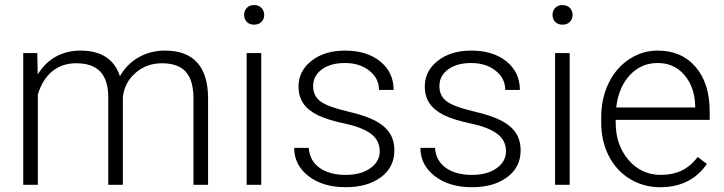

<svg xmlns="http://www.w3.org/2000/svg" viewBox="-20 -741 2904 770"><path d="M129.4 -528.3 131.3 -442.4Q160.6 -490.2 204.6 -514.2Q248.5 -538.1 302.2 -538.1Q427.2 -538.1 460.9 -435.5Q489.3 -484.9 536.6 -511.5Q584 -538.1 641.1 -538.1Q811 -538.1 814.5 -352.5V0H755.9V-348.1Q755.4 -418.9 725.3 -453.1Q695.3 -487.3 627.4 -487.3Q564.5 -486.3 521 -446.5Q477.5 -406.7 472.7 -349.6V0H414.1V-352.5Q413.6 -420.4 382.1 -453.9Q350.6 -487.3 285.2 -487.3Q230 -487.3 190.4 -455.8Q150.9 -424.3 131.8 -362.3V0H73.2V-528.3Z M1027.8 0H969.2V-528.3H1027.8ZM959 -681.2Q959 -697.8 969.7 -709.2Q980.5 -720.7 999 -720.7Q1017.6 -720.7 1028.6 -709.2Q1039.6 -697.8 1039.6 -681.2Q1039.6 -664.6 1028.6 -653.3Q1017.6 -642.1 999 -642.1Q980.5 -642.1 969.7 -653.3Q959 -664.6 959 -681.2Z M1502.9 -134.3Q1502.9 -177.7 1468 -204.1Q1433.1 -230.5 1362.8 -245.4Q1292.5 -260.3 1253.7 -279.5Q1214.8 -298.8 1196 -326.7Q1177.2 -354.5 1177.2 -394Q1177.2 -456.5 1229.5 -497.3Q1281.7 -538.1 1363.3 -538.1Q1451.7 -538.1 1505.1 -494.4Q1558.6 -450.7 1558.6 -380.4H1500Q1500 -426.8 1461.2 -457.5Q1422.4 -488.3 1363.3 -488.3Q1305.7 -488.3 1270.8 -462.6Q1235.8 -437 1235.8 -396Q1235.8 -356.4 1264.9 -334.7Q1293.9 -313 1370.8 -294.9Q1447.8 -276.9 1486.1 -256.3Q1524.4 -235.8 1543 -207Q1561.5 -178.2 1561.5 -137.2Q1561.5 -70.3 1507.6 -30.3Q1453.6 9.8 1366.7 9.8Q1274.4 9.8 1217 -34.9Q1159.7 -79.6 1159.7 -147.9H1218.3Q1221.7 -96.7 1261.5 -68.1Q1301.3 -39.6 1366.7 -39.6Q1427.7 -39.6 1465.3 -66.4Q1502.9 -93.3 1502.9 -134.3Z M2009.3 -134.3Q2009.3 -177.7 1974.4 -204.1Q1939.5 -230.5 1869.1 -245.4Q1798.8 -260.3 1760 -279.5Q1721.2 -298.8 1702.4 -326.7Q1683.6 -354.5 1683.6 -394Q1683.6 -456.5 1735.8 -497.3Q1788.1 -538.1 1869.6 -538.1Q1958 -538.1 2011.5 -494.4Q2064.9 -450.7 2064.9 -380.4H2006.3Q2006.3 -426.8 1967.5 -457.5Q1928.7 -488.3 1869.6 -488.3Q1812 -488.3 1777.1 -462.6Q1742.2 -437 1742.2 -396Q1742.2 -356.4 1771.2 -334.7Q1800.3 -313 1877.2 -294.9Q1954.1 -276.9 1992.4 -256.3Q2030.8 -235.8 2049.3 -207Q2067.9 -178.2 2067.9 -137.2Q2067.9 -70.3 2013.9 -30.3Q1960 9.8 1873 9.8Q1780.8 9.8 1723.4 -34.9Q1666 -79.6 1666 -147.9H1724.6Q1728 -96.7 1767.8 -68.1Q1807.6 -39.6 1873 -39.6Q1934.1 -39.6 1971.7 -66.4Q2009.3 -93.3 2009.3 -134.3Z M2264.6 0H2206.1V-528.3H2264.6ZM2195.8 -681.2Q2195.8 -697.8 2206.5 -709.2Q2217.3 -720.7 2235.8 -720.7Q2254.4 -720.7 2265.4 -709.2Q2276.4 -697.8 2276.4 -681.2Q2276.4 -664.6 2265.4 -653.3Q2254.4 -642.1 2235.8 -642.1Q2217.3 -642.1 2206.5 -653.3Q2195.8 -664.6 2195.8 -681.2Z M2627.9 9.8Q2560.5 9.8 2506.1 -23.4Q2451.7 -56.6 2421.4 -116Q2391.1 -175.3 2391.1 -249V-270Q2391.1 -346.2 2420.7 -407.2Q2450.2 -468.3 2502.9 -503.2Q2555.7 -538.1 2617.2 -538.1Q2713.4 -538.1 2769.8 -472.4Q2826.2 -406.7 2826.2 -293V-260.3H2449.2V-249Q2449.2 -159.2 2500.7 -99.4Q2552.2 -39.6 2630.4 -39.6Q2677.2 -39.6 2713.1 -56.6Q2749 -73.7 2778.3 -111.3L2814.9 -83.5Q2750.5 9.8 2627.9 9.8ZM2617.2 -488.3Q2551.3 -488.3 2506.1 -439.9Q2460.9 -391.6 2451.2 -310.1H2768.1V-316.4Q2765.6 -392.6 2724.6 -440.4Q2683.6 -488.3 2617.2 -488.3Z"/></svg>

Font: RobotoInd Light
Style: Regular
Weight: 300
Designer: Google
Version: Version 2.001151; 2014